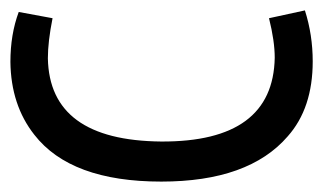

<svg xmlns="http://www.w3.org/2000/svg" viewBox="-48 -349 621 369"><path d="M262 -77Q477 -76 480 -238Q480 -270 469 -314L538 -329Q553 -282 553 -231Q553 -141 505 -87Q430 0 262 0Q88 0 18 -90Q-27 -147 -28 -230Q-28 -283 -12 -326L53 -314Q44 -269 44 -237Q47 -79 262 -77Z"/></svg>

Font: Vazir Code
Style: Code
Weight: 400
Foundry: DejaVu fonts team - Redesigned by Saber Rastikerdar
Version: Version 1.1.2